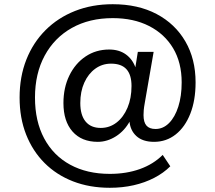

<svg xmlns="http://www.w3.org/2000/svg" viewBox="-20 -734 1022 911"><path d="M501 157Q405 157 326.5 126.5Q248 96 191.5 39.5Q135 -17 104 -95.5Q73 -174 73 -271Q73 -370 105 -451Q137 -532 196 -591Q255 -650 336 -682Q417 -714 515 -714Q635 -714 723 -667.5Q811 -621 859.5 -537.5Q908 -454 908 -343Q908 -258 883 -194.5Q858 -131 813.5 -96Q769 -61 711 -61Q657 -61 627 -88.5Q597 -116 594 -162L597 -161Q572 -114 530.5 -87.5Q489 -61 444 -61Q367 -61 324 -110Q281 -159 281 -245Q281 -318 309 -375.5Q337 -433 386 -466Q435 -499 498 -499Q545 -499 577 -476Q609 -453 623 -413H622L634 -488H709L667 -246Q663 -224 662 -211Q661 -198 661 -188Q661 -154 675 -138Q689 -122 718 -122Q754 -122 782 -150Q810 -178 826 -228Q842 -278 842 -343Q842 -437 801.5 -505Q761 -573 687.5 -610.5Q614 -648 515 -648Q404 -648 321 -601.5Q238 -555 192 -470Q146 -385 146 -271Q146 -159 189.5 -77.5Q233 4 313 47.5Q393 91 501 91Q580 91 644 68Q708 45 752 1L788 55Q756 87 711.5 110Q667 133 614 145Q561 157 501 157ZM458 -127Q500 -127 533 -152.5Q566 -178 585 -223Q604 -268 604 -326Q604 -379 580 -405.5Q556 -432 507 -432Q465 -432 432 -408Q399 -384 380 -342Q361 -300 361 -245Q361 -188 386 -157.5Q411 -127 458 -127Z"/></svg>

Font: Nunito Sans 12pt ExtraLight 8pt Medium
Style: Regular
Weight: 500
Version: Version 3.101;gftools[0.9.27]